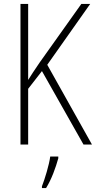

<svg xmlns="http://www.w3.org/2000/svg" viewBox="-20 -734 487 975"><path d="M447 0 220 -405 438 -714H393L181 -416C155 -377 134 -347 123 -328V-714H84V0H123V-283L193 -373L404 0ZM276 70V61H235C230 102 207 177 193 212V221H214C242 176 263 117 276 70Z"/></svg>

Font: Noto Sans Hebrew Condensed ExtraLight
Style: Regular
Weight: 200
Width: 3
Designer: Monotype Design Team
Foundry: Monotype Imaging Inc.
Version: Version 2.004